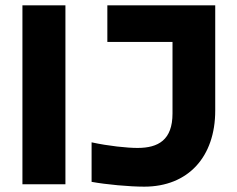

<svg xmlns="http://www.w3.org/2000/svg" viewBox="-20 -690 889 719"><path d="M64 -670V0H225V-670ZM323 -9C378 1 464 9 520 9C685 9 786 -103 786 -276V-670H382V-533H626V-265C626 -166 573 -136 495 -136C457 -136 387 -143 323 -157Z"/></svg>

Font: LT Wave Alt Black
Style: Regular
Weight: 900
Designer: Daniel Lyons
Version: Version 2.5 (Glyphs App)